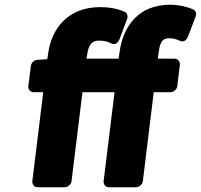

<svg xmlns="http://www.w3.org/2000/svg" viewBox="-20 -763 845 808"><path d="M804 -695C808 -707 803 -719 792 -724C768 -734 735 -743 695 -743C564 -743 497 -653 483 -542L479 -516H344L347 -534C353 -580 371 -592 396 -592C419 -592 431 -589 446 -581C470 -569 480 -591 483 -598L515 -684C519 -694 516 -708 505 -713C478 -726 441 -733 401 -733C268 -733 196 -645 182 -534L179 -514L136 -511C123 -510 112 -499 110 -486L99 -400C98 -389 106 -375 121 -375H162L116 0C115 11 123 25 138 25H253C264 25 279 15 281 0L327 -375H462L416 0C415 11 423 25 438 25H553C564 25 579 15 581 0L627 -375H698C709 -375 724 -385 726 -400L737 -491C738 -502 730 -516 715 -516H644L648 -544C654 -594 669 -602 693 -602C706 -602 721 -599 735 -592C758 -581 768 -602 771 -609Z"/></svg>

Font: Falling Sky
Style: BlkObl
Weight: 900
Designer: Paul D. Hunt
Foundry: Adobe Systems Incorporated
Version: Version 1.02